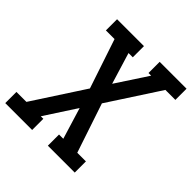

<svg xmlns="http://www.w3.org/2000/svg" viewBox="-205 -877 1020 1020"><g transform="rotate(45 304.5 -367.5)"><path d="M-9 0V-84H66L254 -373L161 -651H96V-735H298V-651H266L320 -474L436 -651H416V-735H618V-651H543L355 -362L448 -84H513V0H311V-84H343L289 -261L174 -84H193V0Z"/></g></svg>

Font: Iosevka Slab MdExObl
Style: Regular
Weight: 500
Width: 7
Italic angle: -9°
Monospace: yes
Designer: Belleve Invis
Foundry: Belleve Invis
Version: Version 11.1.1; ttfautohint (v1.8.3)